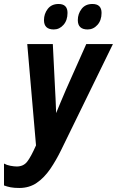

<svg xmlns="http://www.w3.org/2000/svg" viewBox="-46 -935 587 964"><path d="M50.8 8.8Q24.9 8.8 7.3 5.4Q-10.3 2 -25.9 -3.9V-113.8Q-12.2 -106 6.8 -102.5Q25.9 -99.1 38.1 -99.1Q71.3 -99.1 90.1 -122.8Q108.9 -146.5 134.8 -205.1L90.8 -713.9H219.2L231 -477.1Q231.9 -462.9 232.9 -441.4Q233.9 -419.9 234.6 -399.7Q235.4 -379.4 235.8 -367.2Q246.6 -393.1 259.3 -423.8Q272 -454.6 286.1 -486.8L387.2 -713.9H521L261.2 -182.1Q235.8 -129.9 206.1 -86.4Q176.3 -43 138.7 -17.1Q101.1 8.8 50.8 8.8ZM394 -787.1Q344.7 -787.1 344.7 -834Q344.7 -865.7 363.8 -890.4Q382.8 -915 418 -915Q463.9 -915 463.9 -870.1Q463.9 -833 443.4 -810.1Q422.9 -787.1 394 -787.1ZM224.1 -787.1Q174.8 -787.1 174.8 -834Q174.8 -865.7 193.8 -890.4Q212.9 -915 248 -915Q293 -915 293 -870.1Q293 -833 272.7 -810.1Q252.4 -787.1 224.1 -787.1Z"/></svg>

Font: Open Sans Condensed
Style: Bold Italic
Weight: 700
Width: 3
Italic angle: -12°
Designer: Monotype Design Team
Foundry: Monotype Imaging Inc.
Version: Version 3.003; ttfautohint (v1.8.4)